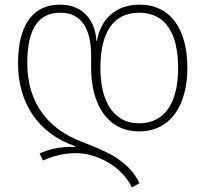

<svg xmlns="http://www.w3.org/2000/svg" viewBox="-20 -560 888 830"><path d="M550 250 583 232C536 135 446 96 334 53C189 -2 98 -113 98 -287C98 -430 142 -505 241 -505C332 -505 374 -436 374 -318V-266C374 -107 446 8 581 8C718 8 790 -106 790 -266C790 -435 717 -540 582 -540C479 -540 414 -474 399 -383H397C390 -489 323 -540 240 -540C120 -540 58 -449 58 -286C58 -113 147 18 305 72V75C236 73 189 87 151 103L166 134C208 115 254 102 309 102C392 102 503 153 550 250ZM581 -27C468 -27 414 -126 414 -266C414 -415 466 -505 582 -505C696 -505 750 -415 750 -266C750 -124 698 -27 581 -27Z"/></svg>

Font: Noto Sans Georgian ExtraLight
Style: Regular
Weight: 200
Designer: Monotype Design Team, Akaki Razmadze
Foundry: Google LLC
Version: Version 2.005